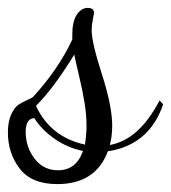

<svg xmlns="http://www.w3.org/2000/svg" viewBox="-40 -415 433 486"><path d="M-20 -80Q-20 -107 -11.5 -125.5Q-3 -144 7.5 -150.5Q18 -157 29.5 -162Q41 -167 44 -170Q108 -240 143 -315V-327Q143 -361 154.5 -378Q166 -395 182 -395Q198 -395 198 -382Q198 -380 195 -366Q192 -352 192 -338Q192 -308 218 -227Q244 -146 244 -97Q244 -70 238 -48Q312 -61 364 -161L373 -151Q338 -48 233 -32Q202 51 105 51Q40 51 10 12Q-20 -27 -20 -80ZM25 -81Q25 -43 47.5 -13.5Q70 16 107 16Q153 16 170 -33Q130 -41 97 -64.5Q64 -88 47 -116Q25 -115 25 -81ZM51 -147Q88 -68 175 -49Q179 -75 179 -96Q179 -124 174 -155Q169 -186 160 -223.5Q151 -261 148 -277Q97 -193 51 -147Z"/></svg>

Font: DancingScriptRegular
Style: Regular
Weight: 400
Designer: Pablo Impallari
Foundry: Pablo Impallari. www.impallari.com
Version: Version 1.002